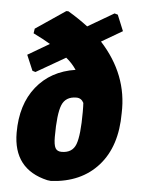

<svg xmlns="http://www.w3.org/2000/svg" viewBox="-53 -762 597 815"><g transform="rotate(5 246.0 -354.0)"><path d="M206 -712Q250 -686 291 -655L402 -720L416 -716L444 -648L355 -596Q475 -465 469 -301Q469 -159 396 -77Q323 5 195 12L179 10Q32 -24 32 -180Q32 -300 92.5 -375.5Q153 -451 258 -467Q239 -495 214 -515L89 -443L76 -447L48 -513L140 -567Q112 -584 67 -606L70 -626L197 -712ZM195 -176Q195 -142 202.5 -128.5Q210 -115 229 -115Q275 -115 289.5 -153.5Q304 -192 304 -291Q304 -317 303 -330Q293 -350 272 -350Q226 -350 210.5 -312Q195 -274 195 -176Z"/></g></svg>

Font: Alegreya Sans SC Black
Style: Italic
Weight: 900
Italic angle: -7°
Designer: Juan Pablo del Peral
Foundry: Huerta Tipografica
Version: Version 2.007